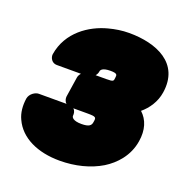

<svg xmlns="http://www.w3.org/2000/svg" viewBox="-115 -681 802 833"><g transform="rotate(20 286.0 -264.0)"><path d="M268 -354C274 -361 277 -368 278 -376C279 -382 286 -394 322 -394C354 -394 354 -387 352 -373C350 -357 352 -354 316 -354ZM343 -576C310 -576 279 -571 249 -563C169 -542 79 -483 62 -376C60 -360 71 -338 94 -338H206C200 -331 196 -324 195 -316L181 -224C180 -216 182 -202 192 -194H64C48 -194 24 -179 20 -156C15 -122 18 -89 31 -62C64 11 147 48 247 48C319 48 386 31 439 -1C486 -30 532 -79 543 -149C552 -204 538 -247 506 -276C536 -301 562 -338 569 -384C591 -526 469 -576 343 -576ZM226 -186H290C332 -186 333 -183 329 -160C327 -144 318 -134 282 -134C243 -134 235 -148 236 -156C237 -164 236 -178 226 -186Z"/></g></svg>

Font: Asimov Print
Style: EIt
Weight: 500
Designer: Google
Version: Version 2.000980; 2014